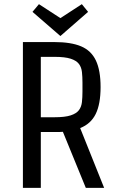

<svg xmlns="http://www.w3.org/2000/svg" viewBox="-20 -902 580 922"><path d="M392 0 282 -269Q272 -268 262 -268Q252 -268 241 -268H176V0H90V-700H241Q321 -700 369.5 -679.5Q418 -659 440.5 -611.5Q463 -564 463 -484Q463 -402 439.5 -354.5Q416 -307 365 -287L480 0ZM376 -462V-506Q376 -533 373.5 -556Q371 -579 359 -595Q347 -611 319.5 -620Q292 -629 242 -629H176V-339H242Q292 -339 319.5 -348Q347 -357 359 -373Q371 -389 373.5 -412Q376 -435 376 -462ZM167 -882 270 -815 373 -882 403 -845 270 -729 136 -845Z"/></svg>

Font: Strait
Style: Regular
Weight: 400
Designer: Eduardo Rodriguez Tunni
Foundry: Eduardo Rodriguez Tunni
Version: Version 1.002; ttfautohint (v1.8.4.7-5d5b);gftools[0.9.23]